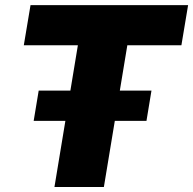

<svg xmlns="http://www.w3.org/2000/svg" viewBox="-20 -748 772 768"><path d="M75.2 -566.9 102.1 -727.5H732.4L705.6 -566.9H489.3L395.5 0H197.8L291.5 -566.9ZM114.7 -264.6 134.8 -385.7H585.9L565.9 -264.6Z"/></svg>

Font: Inter 16pt Black
Style: Italic
Weight: 900
Italic angle: -9.3988°
Version: Version 4.001;git-66647c0bb